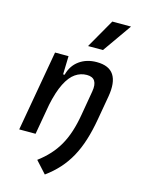

<svg xmlns="http://www.w3.org/2000/svg" viewBox="-147 -878 880 1190"><g transform="rotate(15 293.0 -283.0)"><path d="M36.6 0 127.9 -517.6H214.4L210.9 -394L141.6 0ZM394 -527.3Q472.7 -527.3 503.4 -480.2Q534.2 -433.1 518.1 -340.3L491.7 -189Q478.5 -112.3 459 -50.3Q439.5 11.7 411.9 61.8Q384.3 111.8 347.4 152.8Q310.5 193.8 262.2 229L193.4 153.3Q234.4 122.6 265.9 88.1Q297.4 53.7 320.6 12.9Q343.8 -27.8 359.9 -77.6Q376 -127.4 386.2 -188L413.1 -344.2Q420.9 -389.2 406.5 -411.9Q392.1 -434.6 355 -434.6Q315.4 -434.6 281.7 -411.6Q248 -388.7 220.9 -335.2Q193.8 -281.7 174.8 -190.4L199.2 -399.9H220.7Q236.3 -460.9 282.7 -494.1Q329.1 -527.3 394 -527.3ZM314.9 -609.4 420.9 -794.9H541L410.6 -609.4Z"/></g></svg>

Font: Cascadia Mono NF
Style: Italic
Weight: 400
Italic angle: -10°
Monospace: yes
Designer: Aaron Bell
Foundry: Saja Typeworks
Version: Version 2404.023